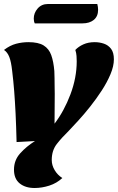

<svg xmlns="http://www.w3.org/2000/svg" viewBox="-24 -741 590 961"><path d="M149 200Q103 200 74.5 177Q46 154 46 108Q46 61 77 26.5Q108 -8 151 -35L59 -30Q57 -112 54 -173Q51 -234 47 -285Q43 -336 37 -385Q32 -432 22.5 -456Q13 -480 -4 -491Q26 -514 56.5 -522Q87 -530 118 -530Q168 -530 194.5 -513.5Q221 -497 232.5 -465Q244 -433 248 -385Q249 -374 249 -349.5Q249 -325 249.5 -302Q250 -279 250 -271L249 -122Q297 -185 328.5 -268.5Q360 -352 360 -434Q360 -446 359 -461Q358 -476 353 -491Q369 -508 393.5 -519Q418 -530 450 -530Q474 -530 496 -522.5Q518 -515 532 -496.5Q546 -478 546 -444Q546 -410 529 -369.5Q512 -329 485 -287.5Q458 -246 427 -207Q396 -168 367.5 -137Q339 -106 320 -86Q286 -53 260.5 -20.5Q235 12 235 60Q235 86 249.5 110.5Q264 135 288 150Q260 176 223 188Q186 200 149 200ZM150 -624Q145 -634 145 -648Q145 -676 164.5 -698.5Q184 -721 216 -721H463Q467 -706 467 -692Q467 -659 445.5 -641.5Q424 -624 389 -624Z"/></svg>

Font: Sansita Swashed Black
Style: Regular
Weight: 900
Designer: Pablo Cosgaya
Foundry: Omnibus-Type
Version: Version 1.003; ttfautohint (v1.8.3)